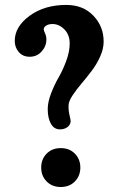

<svg xmlns="http://www.w3.org/2000/svg" viewBox="-20 -747 487 776"><path d="M222.2 -224.1Q198.7 -224.1 185.8 -246.8Q172.9 -269.5 172.9 -306.2Q172.9 -335 186.8 -370.6Q200.7 -406.2 217.3 -434.8Q233.9 -463.4 247.8 -501Q261.7 -538.6 261.7 -571.3Q261.7 -606.4 240.2 -628.2Q218.8 -649.9 192.4 -649.9Q175.8 -649.9 166.3 -643.3Q156.7 -636.7 156.7 -628.9Q156.7 -624 162.1 -612.3Q167.5 -600.6 167.5 -587.4Q167.5 -560.5 148.4 -539.1Q129.4 -517.6 100.1 -517.6Q72.3 -517.6 55.9 -536.6Q39.6 -555.7 39.6 -581.5Q39.6 -639.2 99.6 -683.1Q159.7 -727.1 247.6 -727.1Q315.9 -727.1 357.4 -683.6Q398.9 -640.1 398.9 -579.1Q398.9 -549.8 384.8 -518.3Q370.6 -486.8 350.3 -460.2Q330.1 -433.6 309.6 -409.4Q289.1 -385.3 273.9 -362.5Q258.8 -339.8 257.3 -324.2Q255.9 -302.7 261 -281.5Q266.1 -260.3 265.6 -255.4Q263.7 -241.2 251.7 -232.7Q239.7 -224.1 222.2 -224.1ZM168.5 -13.7Q146.5 -36.1 146.5 -69.8Q146.5 -103.5 168.5 -126Q190.4 -148.4 225.6 -148.4Q260.7 -148.4 282.7 -126Q304.7 -103.5 304.7 -69.8Q304.7 -36.1 282.7 -13.7Q260.7 8.8 225.6 8.8Q190.4 8.8 168.5 -13.7Z"/></svg>

Font: Cooper* SemiBold
Style: Regular
Weight: 600
Designer: Owen Earl
Foundry: indestructible type*
Version: Version 0.001